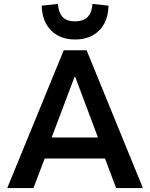

<svg xmlns="http://www.w3.org/2000/svg" viewBox="-20 -962 769 982"><path d="M17 0 306 -705H423L711 0H574L500 -197L554 -151H173L226 -197L151 0ZM361 -568 234 -232 214 -259H512L491 -232L365 -568ZM364 -760Q288 -760 242 -805.5Q196 -851 193 -933L276 -942Q279 -899 299.5 -876Q320 -853 363 -853Q408 -853 429 -876Q450 -899 453 -942L535 -933Q533 -851 486.5 -805.5Q440 -760 364 -760Z"/></svg>

Font: Nunito Sans 7pt SemiCondensed
Style: Bold
Weight: 700
Width: 4
Designer: Vernon Adams
Foundry: Vernon Adams
Version: Version 3.101;gftools[0.9.27]